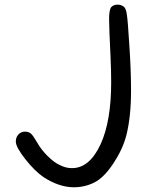

<svg xmlns="http://www.w3.org/2000/svg" viewBox="-20 -794 621 812"><path d="M441.4 -713.9Q441.4 -754.9 451.2 -764.6Q460.9 -774.4 477.1 -774.4Q493.2 -774.4 504.9 -764.6Q513.7 -755.9 516.6 -731.4Q520.5 -708 526.4 -611.3Q534.2 -500 534.2 -411.1Q534.2 -300.8 514.6 -222.7Q499 -162.1 459 -102.5Q419.9 -43 379.4 -22.5Q338.9 -2 292 -2Q230.5 -2 164.1 -44.9Q127 -70.3 86.9 -121.1Q46.9 -171.9 46.9 -195.3Q46.9 -213.9 58.1 -225.6Q69.3 -237.3 85.4 -237.3Q101.6 -237.3 111.3 -228.5Q120.1 -220.7 137.7 -190.4Q154.3 -161.1 180.7 -134.8Q208 -107.4 231.4 -96.7Q257.8 -83 282.2 -83H285.2Q358.4 -83 405.3 -183.6Q450.2 -281.2 450.2 -446.3Q450.2 -497.1 447.3 -557.6Q441.4 -677.7 441.4 -713.9Z"/></svg>

Font: sage sans
Style: Regular
Weight: 400
Version: Version 001.032